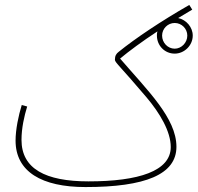

<svg xmlns="http://www.w3.org/2000/svg" viewBox="-20 -736 800 777"><path d="M326 21C568 21 694 -30 694 -142C694 -258 577 -370 466 -499C502 -529 556 -569 617 -609C615 -603 615 -598 615 -592C615 -552 646 -519 687 -519C726 -519 760 -552 760 -592C760 -626 734 -656 701 -663C720 -674 739 -686 758 -697L746 -716C631 -650 528 -581 460 -526C451 -519 445 -511 445 -494C445 -483 470 -464 573 -342C627 -278 671 -204 671 -141C671 -44 542 -2 338 -2C164 -2 67 -53 67 -170C67 -217 78 -266 90 -305L68 -311C55 -269 43 -212 43 -167C43 -41 149 21 326 21ZM687 -539C659 -539 636 -563 636 -592C636 -620 659 -643 687 -643C715 -643 738 -620 738 -592C738 -563 714 -539 687 -539Z"/></svg>

Font: Noto Sans Arabic UI Cn Th
Style: Regular
Weight: 100
Width: 3
Designer: Monotype Design Team, Nadine Chahine and Nizar Qandah
Foundry: Monotype Imaging Inc.
Version: Version 2.010